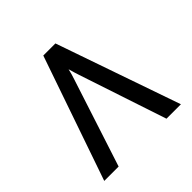

<svg xmlns="http://www.w3.org/2000/svg" viewBox="-179 -860 1020 1020"><g transform="rotate(-45 331.0 -350.0)"><path d="M43 0 285 -700H376L619 0H510.5L347 -492Q342.5 -505 337.8 -521Q333 -537 328.5 -553.5Q325 -537.5 320.5 -522Q316 -506.5 311 -492L151 0Z"/></g></svg>

Font: Overpass Medium
Style: Regular
Weight: 500
Designer: Delve Withrington, Dave Bailey, Thomas Jockin
Foundry: Delve Fonts LLC
Version: Version 4.000